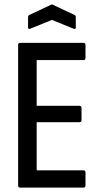

<svg xmlns="http://www.w3.org/2000/svg" viewBox="-20 -849 458 869"><path d="M71 0Q62 0 62 -10V-645Q62 -655 71 -655H358Q367 -655 367 -645V-588Q367 -577 358 -577H146V-370H340Q349 -370 349 -360V-306Q349 -296 340 -296H146V-78H358Q367 -78 367 -67V-10Q367 0 358 0ZM117 -719Q107 -716 107 -724V-770Q107 -778 112 -781L210 -827Q215 -831 220 -827L318 -781Q323 -778 323 -770V-724Q323 -716 313 -719L215 -759Z"/></svg>

Font: Sofia Sans Condensed Medium
Style: Regular
Weight: 500
Designer: Botio Nikoltchev, Ani Petrova
Foundry: lettersoup
Version: Version 4.101; ttfautohint (v1.8.4.7-5d5b)